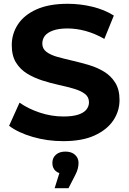

<svg xmlns="http://www.w3.org/2000/svg" viewBox="-20 -732 678 1012"><path d="M313 12Q229 12 152 -10.5Q75 -33 28 -69L83 -191Q128 -159 189.5 -138.5Q251 -118 314 -118Q362 -118 391.5 -127.5Q421 -137 435 -154Q449 -171 449 -193Q449 -221 427 -237.5Q405 -254 369 -264.5Q333 -275 289.5 -284.5Q246 -294 202.5 -308Q159 -322 123 -344Q87 -366 64.5 -402Q42 -438 42 -494Q42 -554 74.5 -603.5Q107 -653 172.5 -682.5Q238 -712 337 -712Q403 -712 467 -696.5Q531 -681 580 -650L530 -527Q481 -555 432 -568.5Q383 -582 336 -582Q289 -582 259 -571Q229 -560 216 -542.5Q203 -525 203 -502Q203 -475 225 -458.5Q247 -442 283 -432Q319 -422 362.5 -412Q406 -402 449.5 -389Q493 -376 529 -354Q565 -332 587.5 -296Q610 -260 610 -205Q610 -146 577 -97Q544 -48 478.5 -18Q413 12 313 12ZM268 260 308 132 325 185Q291 185 273.5 169.5Q256 154 256 127Q256 100 274.5 83.5Q293 67 325 67Q357 67 375.5 84Q394 101 394 127Q394 139 390.5 155Q387 171 376 192L341 260Z"/></svg>

Font: Montserrat Thin
Style: Bold
Weight: 700
Version: Version 9.000